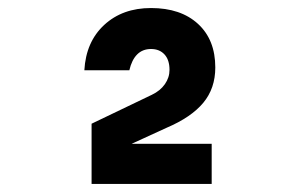

<svg xmlns="http://www.w3.org/2000/svg" viewBox="-20 -938 740 478"><path d="M208 -630 358 -702Q379 -712 390.5 -728.5Q402 -745 402 -764Q402 -789 389.5 -802.5Q377 -816 356 -816Q335 -816 321.5 -802.5Q308 -789 302 -763H190Q194 -834 239.5 -876Q285 -918 356 -918Q430 -918 473 -878.5Q516 -839 516 -770Q516 -718 486 -682Q456 -646 395 -620L251 -554L247 -580H507V-480H208Z"/></svg>

Font: Martian Mono SemiExpanded SemiBold
Style: Regular
Weight: 600
Monospace: yes
Version: Version 0.930